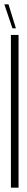

<svg xmlns="http://www.w3.org/2000/svg" viewBox="-30 -860 126 880"><path d="M55 -700V0H20V-700ZM9 -840 43 -730H27L-10 -840Z"/></svg>

Font: Dorsa
Style: Regular
Weight: 400
Version: Version 1.002